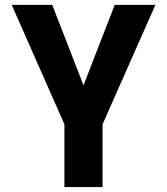

<svg xmlns="http://www.w3.org/2000/svg" viewBox="-20 -757 676 777"><path d="M608.9 -737.3 395 -253.9V0H240.7V-253.9L27.3 -737.3H191.4L317.9 -411.6L444.3 -737.3Z"/></svg>

Font: Epilogue
Style: Bold
Weight: 700
Designer: Tyler Finck
Foundry: Etcetera Type Co
Version: Version 2.112